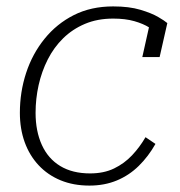

<svg xmlns="http://www.w3.org/2000/svg" viewBox="-20 -567 563 599"><path d="M261 -26Q304 -26 336 -41.5Q368 -57 392 -82.5Q416 -108 434 -139L465 -118Q443 -79 413 -49.5Q383 -20 344.5 -4Q306 12 259 12Q209 12 169 -4.5Q129 -21 100.5 -51.5Q72 -82 57 -123.5Q42 -165 42 -215Q42 -280 61.5 -339.5Q81 -399 119 -446Q157 -493 210.5 -520Q264 -547 333 -547Q383 -547 418 -536.5Q453 -526 473.5 -514Q494 -502 502 -495L478 -389H424L449 -501Q461 -496 467 -490Q473 -484 475 -477.5Q477 -471 476.5 -465.5Q476 -460 475 -456Q465 -469 446 -481Q427 -493 399 -501Q371 -509 333 -509Q284 -509 245 -492.5Q206 -476 177 -447.5Q148 -419 129 -381.5Q110 -344 100.5 -301.5Q91 -259 91 -215Q91 -158 110.5 -115Q130 -72 168 -49Q206 -26 261 -26Z"/></svg>

Font: Roboto Serif 20pt Thin
Style: Italic
Weight: 250
Italic angle: -10°
Version: Version 1.007